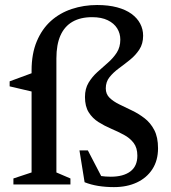

<svg xmlns="http://www.w3.org/2000/svg" viewBox="-20 -736 684 766"><path d="M106 -454.5Q106 -522 126.8 -571.2Q147.5 -620.5 183.2 -652.5Q219 -684.5 266.5 -700.2Q314 -716 367.5 -716Q412.5 -716 447 -706.8Q481.5 -697.5 504.5 -680.8Q527.5 -664 539.2 -641.8Q551 -619.5 551 -593.5Q551 -561.5 536 -538.5Q521 -515.5 499 -497.8Q477 -480 454.5 -463.5Q432 -447 417 -428.2Q402 -409.5 402 -383.5Q402 -360.5 417.2 -345.8Q432.5 -331 456.2 -319.5Q480 -308 506.5 -295.2Q533 -282.5 556.8 -264.2Q580.5 -246 595.5 -217.2Q610.5 -188.5 610.5 -144.5Q610.5 -96 588 -61.2Q565.5 -26.5 526 -8Q486.5 10.5 434.5 10.5Q402 10.5 372.2 5.8Q342.5 1 317.5 -9L297 -136H330.5L397 -8L331 -50Q359.5 -37 380.5 -34Q401.5 -31 422 -31Q472 -31 500 -52Q528 -73 528 -115Q528 -146.5 513 -166Q498 -185.5 474.2 -198.2Q450.5 -211 423.5 -222.5Q396.5 -234 372.8 -249Q349 -264 334 -287.8Q319 -311.5 319 -349Q319 -382 333.2 -405.8Q347.5 -429.5 368.5 -448.5Q389.5 -467.5 410.5 -485.8Q431.5 -504 445.8 -526Q460 -548 460 -578Q460 -602.5 447.5 -622.8Q435 -643 410 -655.2Q385 -667.5 347.5 -667.5Q301 -667.5 269.2 -649.2Q237.5 -631 221.2 -594.5Q205 -558 205 -503V-48L261 -24V0H33.5V-24L106 -48ZM113.5 -446.5 106 -371 18.5 -391.5V-411.5Z"/></svg>

Font: Newsreader 16pt 16pt Medium
Style: Regular
Weight: 500
Version: Version 1.003